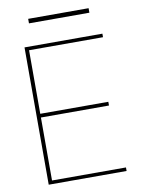

<svg xmlns="http://www.w3.org/2000/svg" viewBox="-92 -901 715 964"><g transform="rotate(-10 265.5 -419.0)"><path d="M77 0V-700H474V-682H97V-358H444V-339H97V-18H474V0ZM120 -815V-838H428V-815Z"/></g></svg>

Font: DM Sans Thin
Style: Regular
Weight: 100
Designer: Colophon Foundry, Jonny Pinhorn
Foundry: Colophon Foundry
Version: Version 4.004; ttfautohint (v1.8.4.7-5d5b)